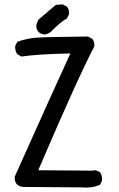

<svg xmlns="http://www.w3.org/2000/svg" viewBox="-20 -846 540 873"><path d="M371 7 347 6 84 4Q47 -1 47 -37V-43Q234 -460 300 -603Q152 -600 78 -589L59 -599Q49 -613 49 -631V-637L59 -656Q102 -672 150.5 -675Q199 -678 380 -680L399 -670Q409 -658 409 -641V-635Q335 -495 154 -72L397 -70L415 -72L435 -63Q444 -49 444 -32V-25L435 -6Q406 7 371 7ZM182 -689Q145 -694 145 -730Q145 -735 154 -756L234 -824L265 -826L284 -816Q294 -805 294 -787V-781L284 -762Q252 -744 211 -701Q197 -691 182 -689Z"/></svg>

Font: Xiaolai Mono SC
Style: Regular
Weight: 400
Monospace: yes
Designer: LXGW / Nozomi Seto
Version: Version 3.113;September 30, 2024